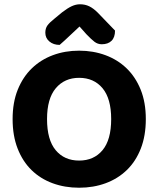

<svg xmlns="http://www.w3.org/2000/svg" viewBox="-20 -861 740 898"><path d="M662 -304Q662 -226 638.5 -166Q615 -106 573 -65.5Q531 -25 474 -4Q417 17 350 17Q283 17 226 -4Q169 -25 127.5 -65.5Q86 -106 62.5 -166Q39 -226 39 -304Q39 -382 63 -441.5Q87 -501 129 -541.5Q171 -582 227.5 -603Q284 -624 350 -624Q416 -624 473 -603Q530 -582 572 -541.5Q614 -501 638 -441.5Q662 -382 662 -304ZM500 -304Q500 -400 459.5 -448.5Q419 -497 350 -497Q282 -497 241 -448.5Q200 -400 200 -304Q200 -207 240.5 -158.5Q281 -110 350 -110Q419 -110 459.5 -158.5Q500 -207 500 -304ZM352 -737Q329 -716 305.5 -693.5Q282 -671 259 -651Q230 -651 211 -667Q192 -683 192 -708Q192 -728 201.5 -741.5Q211 -755 235 -774L270 -803Q296 -823 315.5 -832Q335 -841 354 -841Q378 -841 397.5 -831.5Q417 -822 437 -802L518 -718Q518 -686 501.5 -670Q485 -654 456 -654Q437 -654 422 -665.5Q407 -677 384 -701Z"/></svg>

Font: Baloo Bhai 2
Style: Bold
Weight: 700
Designer: Supriya Tembe, Noopur Datye and Ek Type
Foundry: Ek Type
Version: Version 1.640;PS 1.000;hotconv 16.6.51;makeotf.lib2.5.65220;